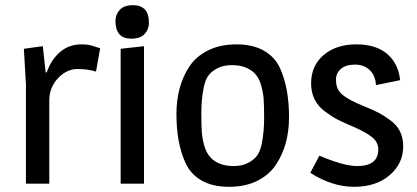

<svg xmlns="http://www.w3.org/2000/svg" viewBox="-20 -708 1608 740"><path d="M293 -537Q319 -537 332.5 -532.5Q346 -528 355 -525.5Q364 -523 366 -522L350 -432Q320 -442 278.5 -442Q237 -442 203.5 -406.5Q170 -371 170 -321V0H80V-381L72 -520L145 -530L156 -429H160Q177 -478 211.5 -507.5Q246 -537 293 -537Z M535 0H445V-520L535 -530ZM486 -559Q425 -559 425 -627Q425 -652 441.5 -670Q458 -688 493 -688Q554 -688 554 -620Q554 -595 537.5 -577Q521 -559 486 -559Z M1059 -446Q1094 -369 1094 -257Q1094 -149 1044 -74Q1018 -34 971.5 -11Q925 12 862.5 12Q800 12 757.5 -12Q715 -36 695 -80Q660 -156 660 -268Q660 -376 710 -452Q736 -491 782.5 -514Q829 -537 891.5 -537Q954 -537 996.5 -513Q1039 -489 1059 -446ZM765 -370Q756 -325 756 -273Q756 -221 758 -196.5Q760 -172 767.5 -146Q775 -120 789 -104Q819 -68 881 -68Q913 -68 936 -80Q959 -92 971 -108.5Q983 -125 989 -155Q998 -200 998 -252Q998 -304 996 -328.5Q994 -353 986.5 -379Q979 -405 965.5 -421Q952 -437 929 -447Q906 -457 873.5 -457Q841 -457 818 -445Q795 -433 783 -416.5Q771 -400 765 -370Z M1522 -399 1429 -380Q1427 -417 1405 -438Q1383 -459 1348 -459Q1313 -459 1294 -442.5Q1275 -426 1275 -402Q1275 -378 1283 -363Q1291 -348 1309 -336Q1333 -319 1376 -301.5Q1419 -284 1439 -273.5Q1459 -263 1485 -244Q1534 -209 1534 -143.5Q1534 -78 1482 -33Q1430 12 1345 12Q1260 12 1176 -42L1211 -108Q1305 -68 1356 -68Q1438 -68 1438 -132Q1438 -161 1412.5 -180.5Q1387 -200 1344 -218.5Q1301 -237 1280.5 -247.5Q1260 -258 1233 -278Q1179 -318 1179 -386.5Q1179 -455 1227.5 -496Q1276 -537 1353 -537Q1430 -537 1473 -499.5Q1516 -462 1522 -399Z"/></svg>

Font: Magra
Style: Regular
Weight: 400
Designer: Viviana Monsalve
Foundry: Viviana Monsalve
Version: Version 1.001